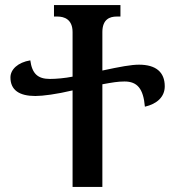

<svg xmlns="http://www.w3.org/2000/svg" viewBox="-20 -734 687 754"><path d="M526 -480C495 -480 452 -472 382 -457V-608C382 -659 412 -669 438 -669H453V-714H192V-669H206C231 -669 265 -659 265 -608V-433C235 -427 200 -424 176 -424C128 -424 106 -445 99 -497C50 -489 21 -461 21 -430C21 -380 56 -357 119 -357C148 -357 202 -364 265 -379V0H382V-403C420 -410 443 -414 469 -414C519 -414 543 -386 549 -315C597 -326 627 -354 627 -395C627 -451 592 -480 526 -480Z"/></svg>

Font: Noto Serif Georgian Medium
Style: Regular
Weight: 500
Designer: Monotype Design Team, Akaki Razmadze
Foundry: Google LLC
Version: Version 2.003